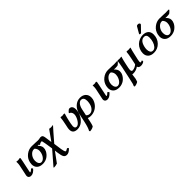

<svg xmlns="http://www.w3.org/2000/svg" viewBox="366 -2310 4182 4182"><g transform="rotate(-45 2457.0 -219.0)"><path d="M319.8 -439 337.9 -424.8Q334.5 -402.8 321.8 -338.9Q272 -103.5 270 -92.8Q265.6 -72.8 265.1 -64.2Q264.6 -55.7 268.1 -55.2Q293.5 -55.2 341.8 -105L373 -73.2Q346.7 -38.6 309.8 -13.2Q272.9 12.2 231.9 12.2Q191.9 12.2 171.4 -11.7Q150.9 -35.6 158.2 -75.2Q166 -110.8 174.6 -152.1Q183.1 -193.4 193.6 -243.2Q204.1 -293 210 -320.8Q217.8 -356.9 217.8 -394Q217.8 -400.4 217.3 -415Q216.8 -429.7 216.8 -434.1Q242.2 -429.2 268.1 -429.2Q288.1 -429.2 319.8 -439Z M910.6 -356.9 904.8 -356Q876.5 -350.1 838.9 -350.1Q801.8 -350.1 787.6 -351.1Q817.4 -327.6 836.2 -295.4Q855 -263.2 855 -227.1Q855 -204.1 850.6 -186Q845.2 -162.1 832.3 -136.5Q819.3 -110.8 797.1 -84.5Q774.9 -58.1 746.6 -37.4Q718.3 -16.6 679.2 -3.4Q640.1 9.8 596.7 9.8Q506.8 9.8 459.2 -35.2Q411.6 -80.1 411.6 -154.8Q411.6 -180.2 418 -212.9Q439 -311.5 517.6 -373.8Q596.2 -436 689.9 -436Q755.4 -436 819.8 -432.1Q826.7 -431.6 838.9 -430.9Q851.1 -430.2 861.1 -429.7Q871.1 -429.2 878.9 -429.2Q913.1 -429.2 964.8 -433.1L975.6 -418Q956.5 -391.1 910.6 -356.9ZM676.8 -356Q626 -356 582.3 -311.8Q538.6 -267.6 523.9 -205.1Q518.6 -177.2 518.6 -159.2Q518.6 -106.9 540.5 -73Q562.5 -39.1 598.6 -39.1Q643.1 -39.1 681.9 -82.3Q720.7 -125.5 737.8 -194.8Q743.7 -222.2 743.7 -245.1Q743.7 -309.6 697.8 -354L704.6 -353Q689.9 -356 676.8 -356Z M907.7 -365.2Q900.9 -365.2 879.9 -354Q858.9 -342.8 838.9 -326.2L821.8 -367.2Q849.6 -395 889.4 -417.5Q929.2 -439.9 960 -439.9Q971.2 -439.9 980 -438.5Q988.8 -437 995.8 -435.5Q1002.9 -434.1 1008.5 -428.7Q1014.2 -423.3 1018.1 -419.9Q1022 -416.5 1025.6 -406.7Q1029.3 -397 1031.2 -391.8Q1033.2 -386.7 1035.9 -371.8Q1038.6 -356.9 1039.8 -349.1Q1041 -341.3 1043.9 -321.8Q1046.4 -300.8 1047.9 -291L1060.5 -198.2Q1091.8 -242.2 1148.7 -321.5Q1205.6 -400.9 1230 -435.1Q1259.8 -429.2 1277.8 -429.2Q1288.1 -429.2 1305.9 -430.9Q1323.7 -432.6 1336.4 -434.6L1349.6 -436Q1273.4 -353 1248.5 -323.2Q1118.2 -172.4 1090.8 -141.1Q1088.4 -137.7 1081.1 -129.4Q1073.7 -121.1 1072.8 -120.1L1076.7 -124Q1081.5 -91.3 1090.1 -29.5Q1098.6 32.2 1102.5 59.1Q1110.4 106 1118.2 131.1Q1126 156.2 1131.6 161.6Q1137.2 167 1145 167Q1156.7 167 1167 161.9Q1177.2 156.7 1196.8 143.1H1219.7L1236.8 167Q1168.5 241.2 1106.9 241.2Q1051.8 241.2 1028.6 201.7Q1005.4 162.1 992.7 64L982.9 -11.2Q953.6 28.8 898.7 104Q843.8 179.2 814 219.2Q756.3 238.3 709 236.8L701.7 227.1L977.5 -91.8L973.6 -87.9Q969.7 -115.7 961.2 -169.9Q952.6 -224.1 948.7 -252Q939 -318.4 931.2 -341.8Q923.3 -365.2 907.7 -365.2Z M1657.2 -249 1644.5 -187Q1634.3 -136.7 1634.3 -112.8Q1634.3 -43 1684.6 -43Q1730 -43 1774.2 -99.6Q1818.4 -156.2 1837.4 -229Q1842.3 -251 1842.3 -269Q1842.3 -307.6 1824.2 -333.7Q1806.2 -359.9 1776.4 -370.1L1778.3 -377.9Q1789.6 -396 1813.7 -417.5Q1837.9 -439 1853.5 -439Q1897 -439 1920.2 -409.7Q1943.4 -380.4 1943.4 -325.2Q1943.4 -286.1 1933.6 -240.2Q1925.8 -206.1 1909.9 -171.9Q1894 -137.7 1869.4 -104.7Q1844.7 -71.8 1814.7 -46.4Q1784.7 -21 1745.4 -5.6Q1706.1 9.8 1663.6 9.8Q1526.4 9.8 1526.4 -110.8Q1526.4 -141.6 1533.2 -173.8Q1534.7 -181.6 1539.6 -202.9Q1544.4 -224.1 1546.4 -234.9Q1577.1 -375.5 1578.6 -430.2L1587.4 -439Q1593.3 -438.5 1605.7 -436.8Q1618.2 -435.1 1628.2 -434.1Q1638.2 -433.1 1646.5 -433.1Q1659.7 -433.1 1678.2 -439Q1693.4 -439 1699.5 -435.8Q1705.6 -432.6 1704.6 -425.8Q1679.2 -351.1 1657.2 -249Z M1938.5 199.2 1933.1 201.2Q1914.6 216.3 1881.8 225.1Q1849.1 233.9 1821.3 233.9L1812.5 210.9Q1847.7 154.3 1880.4 4.9L1924.3 -200.2Q1948.7 -312 2020 -376Q2091.3 -439.9 2182.1 -439.9Q2265.6 -439.9 2314.9 -393.8Q2364.3 -347.7 2364.3 -272.9Q2364.3 -248.5 2359.4 -220.2Q2341.8 -149.4 2298.1 -96.7Q2254.4 -43.9 2195.8 -17.1Q2137.2 9.8 2071.3 9.8Q2019.5 9.8 1991.2 -6.8Q1989.3 3.4 1984.4 24.4Q1979.5 45.4 1977.5 56.2L1975.1 69.8Q1974.1 75.2 1970 93Q1965.8 110.8 1964.4 117.2Q1962.9 123.5 1959.2 137.9Q1955.6 152.3 1952.9 160.4Q1950.2 168.5 1946.3 179.2Q1942.4 189.9 1938.5 199.2ZM2239.3 -199.2Q2248.5 -244.6 2248.5 -276.9Q2248.5 -391.1 2162.1 -391.1Q2147.5 -391.1 2130.6 -382.3Q2113.8 -373.5 2095.7 -355.5Q2077.6 -337.4 2061.8 -303.7Q2045.9 -270 2037.1 -226.1L2005.4 -77.1Q2039.1 -39.1 2089.4 -39.1Q2140.1 -39.1 2182.1 -82.3Q2224.1 -125.5 2239.3 -199.2Z M2670.9 -439 2689 -424.8Q2685.5 -402.8 2672.9 -338.9Q2623 -103.5 2621.1 -92.8Q2616.7 -72.8 2616.2 -64.2Q2615.7 -55.7 2619.1 -55.2Q2644.5 -55.2 2692.9 -105L2724.1 -73.2Q2697.8 -38.6 2660.9 -13.2Q2624 12.2 2583 12.2Q2543 12.2 2522.5 -11.7Q2502 -35.6 2509.3 -75.2Q2517.1 -110.8 2525.6 -152.1Q2534.2 -193.4 2544.7 -243.2Q2555.2 -293 2561 -320.8Q2568.8 -356.9 2568.8 -394Q2568.8 -400.4 2568.4 -415Q2567.9 -429.7 2567.9 -434.1Q2593.3 -429.2 2619.1 -429.2Q2639.2 -429.2 2670.9 -439Z M3261.7 -356.9 3255.9 -356Q3227.5 -350.1 3189.9 -350.1Q3152.8 -350.1 3138.7 -351.1Q3168.5 -327.6 3187.3 -295.4Q3206.1 -263.2 3206.1 -227.1Q3206.1 -204.1 3201.7 -186Q3196.3 -162.1 3183.3 -136.5Q3170.4 -110.8 3148.2 -84.5Q3126 -58.1 3097.7 -37.4Q3069.3 -16.6 3030.3 -3.4Q2991.2 9.8 2947.8 9.8Q2857.9 9.8 2810.3 -35.2Q2762.7 -80.1 2762.7 -154.8Q2762.7 -180.2 2769 -212.9Q2790 -311.5 2868.7 -373.8Q2947.3 -436 3041 -436Q3106.4 -436 3170.9 -432.1Q3177.7 -431.6 3189.9 -430.9Q3202.1 -430.2 3212.2 -429.7Q3222.2 -429.2 3230 -429.2Q3264.2 -429.2 3315.9 -433.1L3326.7 -418Q3307.6 -391.1 3261.7 -356.9ZM3027.8 -356Q2977.1 -356 2933.3 -311.8Q2889.6 -267.6 2875 -205.1Q2869.6 -177.2 2869.6 -159.2Q2869.6 -106.9 2891.6 -73Q2913.6 -39.1 2949.7 -39.1Q2994.1 -39.1 3033 -82.3Q3071.8 -125.5 3088.9 -194.8Q3094.7 -222.2 3094.7 -245.1Q3094.7 -309.6 3048.8 -354L3055.7 -353Q3041 -356 3027.8 -356Z M3407.7 -248 3387.7 -152.8Q3380.9 -121.1 3380.9 -102.1Q3380.9 -47.9 3415 -47.9Q3449.7 -47.9 3490.2 -66.9Q3530.8 -85.9 3552.7 -109.9L3548.8 -107.9Q3553.7 -131.3 3563.7 -179Q3573.7 -226.6 3578.6 -250Q3602.1 -358.9 3606.9 -424.8L3616.7 -435.1Q3648.4 -430.2 3669.9 -430.2Q3694.3 -430.2 3731.9 -436V-425.8Q3713.4 -373 3687 -248L3659.7 -126Q3647 -64 3659.7 -49.8Q3660.6 -48.8 3671.9 -48.8Q3680.2 -48.8 3714.8 -61L3716.8 -23.9Q3675.3 9.8 3616.7 9.8Q3585.4 9.8 3564.7 -3.4Q3543.9 -16.6 3539.1 -42Q3465.3 9.8 3384.8 9.8Q3359.4 9.8 3347.7 6.8Q3347.7 11.2 3346.4 21.7Q3345.2 32.2 3344.7 36.1Q3340.8 85.9 3332 127.9Q3324.7 160.2 3311 194.8Q3293.9 209 3260.3 220.5Q3226.6 231.9 3199.7 231.9L3190.9 209Q3203.6 187.5 3213.1 151.6Q3222.7 115.7 3242.2 23.9Q3245.6 8.8 3247.1 1L3300.8 -250Q3323.7 -362.3 3328.6 -424.8L3338.9 -435.1Q3369.1 -430.2 3390.6 -430.2Q3416.5 -430.2 3452.6 -436L3453.6 -425.8Q3449.7 -415.5 3446.3 -405.3Q3442.9 -395 3439.5 -381.8Q3436 -368.7 3433.6 -359.9Q3431.2 -351.1 3427.2 -334Q3423.3 -316.9 3421.4 -308.8Q3419.4 -300.8 3414.6 -278.6Q3409.7 -256.3 3407.7 -248Z M4115.7 -439.9Q4203.1 -439.9 4248.3 -397.5Q4293.5 -355 4293.5 -278.8Q4293.5 -156.2 4214.1 -73.2Q4134.8 9.8 4018.6 9.8Q3930.2 9.8 3882.8 -34.9Q3835.4 -79.6 3835.4 -152.8Q3835.4 -214.8 3859.1 -269Q3882.8 -323.2 3921.9 -360.4Q3960.9 -397.5 4011.7 -418.7Q4062.5 -439.9 4115.7 -439.9ZM4101.6 -391.1Q4064.5 -391.1 4034.7 -367.9Q4004.9 -344.7 3987.8 -308.3Q3970.7 -272 3961.7 -232.2Q3952.6 -192.4 3952.6 -154.8Q3952.6 -105 3972.4 -72Q3992.2 -39.1 4035.6 -39.1Q4076.2 -39.1 4110.4 -76.7Q4144.5 -114.3 4163.1 -173.3Q4181.6 -232.4 4181.6 -296.9Q4181.6 -342.8 4162.8 -366.9Q4144 -391.1 4101.6 -391.1ZM4204.6 -679.2Q4226.6 -679.2 4241.7 -667.5Q4256.8 -655.8 4253.4 -639.2Q4251.5 -629.9 4240.7 -619.1Q4218.3 -596.7 4177.5 -554Q4136.7 -511.2 4124.5 -499Q4115.7 -490.2 4100.6 -490.2Q4088.9 -490.2 4081.8 -495.6Q4074.7 -501 4074.7 -507.8Q4076.7 -511.2 4078.6 -515.1Q4079.1 -516.1 4079.6 -517.6Q4080.1 -519 4080.6 -520L4161.6 -660.2Q4172.4 -679.2 4204.6 -679.2Z M4849.1 -356.9 4843.3 -356Q4814.9 -350.1 4777.3 -350.1Q4740.2 -350.1 4726.1 -351.1Q4755.9 -327.6 4774.7 -295.4Q4793.5 -263.2 4793.5 -227.1Q4793.5 -204.1 4789.1 -186Q4783.7 -162.1 4770.8 -136.5Q4757.8 -110.8 4735.6 -84.5Q4713.4 -58.1 4685.1 -37.4Q4656.7 -16.6 4617.7 -3.4Q4578.6 9.8 4535.2 9.8Q4445.3 9.8 4397.7 -35.2Q4350.1 -80.1 4350.1 -154.8Q4350.1 -180.2 4356.4 -212.9Q4377.4 -311.5 4456.1 -373.8Q4534.7 -436 4628.4 -436Q4693.8 -436 4758.3 -432.1Q4765.1 -431.6 4777.3 -430.9Q4789.6 -430.2 4799.6 -429.7Q4809.6 -429.2 4817.4 -429.2Q4851.6 -429.2 4903.3 -433.1L4914.1 -418Q4895 -391.1 4849.1 -356.9ZM4615.2 -356Q4564.5 -356 4520.8 -311.8Q4477.1 -267.6 4462.4 -205.1Q4457 -177.2 4457 -159.2Q4457 -106.9 4479 -73Q4501 -39.1 4537.1 -39.1Q4581.5 -39.1 4620.4 -82.3Q4659.2 -125.5 4676.3 -194.8Q4682.1 -222.2 4682.1 -245.1Q4682.1 -309.6 4636.2 -354L4643.1 -353Q4628.4 -356 4615.2 -356Z"/></g></svg>

Font: Linear Smooth
Style: Bold Italic
Weight: 700
Designer: Philipp H. Poll, Flanker
Foundry: Philipp H. Poll, reworked by Flanker
Version: Version 1.061 | FøM Fix